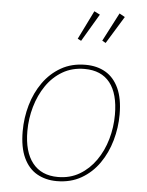

<svg xmlns="http://www.w3.org/2000/svg" viewBox="-55 -816 661 866"><g transform="rotate(5 276.0 -383.0)"><path d="M319 -528Q371 -528 409.5 -505.5Q448 -483 469.5 -436.5Q491 -390 491 -318Q491 -258 474.5 -200Q458 -142 425.5 -95.5Q393 -49 345 -21.5Q297 6 234 6Q184 6 145 -16Q106 -38 84 -85Q62 -132 62 -205Q62 -266 78.5 -323.5Q95 -381 127.5 -427Q160 -473 208 -500.5Q256 -528 319 -528ZM316 -509Q260 -509 216.5 -483.5Q173 -458 143.5 -415Q114 -372 98.5 -318Q83 -264 83 -208Q83 -114 123 -63.5Q163 -13 238 -13Q293 -13 336 -38.5Q379 -64 409 -107Q439 -150 454.5 -204Q470 -258 470 -315Q470 -410 431 -459.5Q392 -509 316 -509ZM400 -634 384 -643 451 -772 476 -758ZM289 -634 273 -642 337 -772 363 -759Z"/></g></svg>

Font: Bitter Thin
Style: Italic
Weight: 100
Italic angle: -9°
Designer: Sol Matas, and Bitter project Authors
Foundry: Sol Matas
Version: Version 2.002